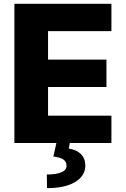

<svg xmlns="http://www.w3.org/2000/svg" viewBox="-20 -747 657 1003"><path d="M562 0H55.2V-727.1H562V-584.5H231V-435.5H536.1V-292.5H231V-142.6H562ZM258.8 70.3 275.4 -2.9H345.2L339.4 29.3Q379.4 35.2 401.9 57.1Q424.8 79.6 425.8 116.2Q426.3 170.9 373 203.6Q319.3 235.8 225.6 235.8L224.6 164.6Q273.4 164.6 300.3 153.3Q327.1 142.1 327.6 120.1Q328.6 99.1 312 86.9Q296.9 75.7 258.8 70.3Z"/></svg>

Font: My Font
Style: Regular
Weight: 500
Designer: Rasmus Andersson
Foundry: rsms
Version: Version 0.001